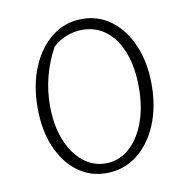

<svg xmlns="http://www.w3.org/2000/svg" viewBox="-72 -672 736 749"><g transform="rotate(-10 296.5 -297.5)"><path d="M291 7Q226 7 176 -31Q126 -69 98 -135.5Q70 -202 70 -290Q70 -380 99.5 -450.5Q129 -521 181 -561.5Q233 -602 300 -602Q366 -602 416.5 -563.5Q467 -525 495.5 -457.5Q524 -390 524 -303Q524 -214 494.5 -144Q465 -74 412.5 -33.5Q360 7 291 7ZM295 -31Q347 -31 387 -65.5Q427 -100 450 -160.5Q473 -221 473 -301Q473 -378 451.5 -436.5Q430 -495 389.5 -527.5Q349 -560 294 -560Q262 -560 231 -548Q200 -536 177 -514Q119 -408 119 -290Q119 -214 141.5 -156Q164 -98 204 -64.5Q244 -31 295 -31Z"/></g></svg>

Font: Piazzolla ExtraLight
Style: Regular
Weight: 200
Designer: Juan Pablo del Peral
Foundry: Huerta Tipografica
Version: Version 1.330